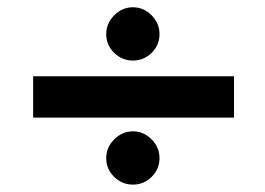

<svg xmlns="http://www.w3.org/2000/svg" viewBox="-20 -538 727 526"><path d="M271 -444.8Q271 -474.1 293 -496.1Q314.9 -518.1 344.2 -518.1Q373.5 -518.1 395.3 -496.1Q417 -474.1 417 -444.8Q417 -414.6 395.5 -393.3Q374 -372.1 344.2 -372.1Q314.5 -372.1 292.7 -393.3Q271 -414.6 271 -444.8ZM70.8 -329.1H621.1V-215.8H70.8ZM271 -105Q271 -134.3 293 -156.2Q314.9 -178.2 344.2 -178.2Q373.5 -178.2 395.3 -156.2Q417 -134.3 417 -105Q417 -74.7 395.5 -53.5Q374 -32.2 344.2 -32.2Q314.5 -32.2 292.7 -53.5Q271 -74.7 271 -105Z"/></svg>

Font: Oakes Grotesk Bold
Style: Regular
Weight: 700
Designer: Samuel Oakes
Foundry: Samuel Oakes
Version: Version 1.000;PS 001.000;hotconv 1.0.88;makeotf.lib2.5.64775